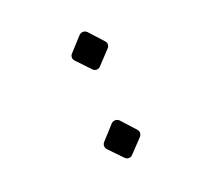

<svg xmlns="http://www.w3.org/2000/svg" viewBox="-106 -710 912 847"><g transform="rotate(-20 350.0 -287.0)"><path d="M380 -414 440 -478C448 -487 449 -501 440 -510L381 -575C370 -586 354 -586 343 -575L284 -510C275 -501 275 -486 284 -477L344 -414C354 -403 370 -403 380 -414ZM380 1 440 -62C448 -72 449 -85 440 -95L381 -160C370 -171 354 -171 343 -160L284 -95C275 -85 275 -71 284 -61L344 1C354 12 370 12 380 1Z"/></g></svg>

Font: Kawkab Mono Light
Style: Bold
Weight: 400
Monospace: yes
Designer: Abdullah Arif
Foundry: Abdullah Arif
Version: Version 1.000;PS 000.500;hotconv 1.0.88;makeotf.lib2.5.64775